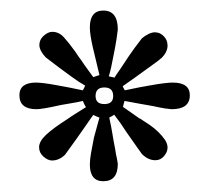

<svg xmlns="http://www.w3.org/2000/svg" viewBox="-20 -683 392 362"><path d="M193.4 -502Q193.4 -518.1 176.8 -518.1Q160.2 -518.1 160.2 -502Q160.2 -486.8 176.8 -486.8Q193.4 -486.8 193.4 -502ZM337.9 -503.4Q337.9 -477.1 303.7 -477.1Q301.3 -477.1 291.5 -478.5Q281.7 -480 269 -482.9Q256.3 -485.4 242.9 -487.5Q229.5 -489.7 214.8 -492.7Q213.9 -489.7 213.1 -486.8Q212.4 -483.9 211.9 -481.4Q219.7 -476.1 227.3 -470.7Q234.9 -465.3 243.2 -459.5Q244.1 -459.5 245.6 -458.5Q247.1 -457.5 248.5 -456.5Q254.9 -452.6 262.9 -447Q271 -441.4 278.3 -434.3Q285.6 -427.2 290.8 -419.7Q295.9 -412.1 295.9 -404.8Q295.9 -396.5 289.3 -388.7Q282.7 -380.9 272.9 -380.9Q259.3 -380.9 247.6 -392.6Q246.6 -393.6 238.5 -405.3Q230.5 -417 218.3 -434.1Q207.5 -451.2 195.3 -466.8Q194.3 -465.8 192.1 -464.6Q189.9 -463.4 186 -461.4Q189.5 -445.8 191.9 -430.9Q194.3 -416 196.8 -403.8Q197.8 -397.9 198.7 -392.3Q199.7 -386.7 200.7 -382.8Q201.7 -377.9 202.1 -374Q202.1 -341.3 174.8 -341.3Q149.4 -341.3 149.4 -373Q149.4 -381.3 151.6 -394.3Q153.8 -407.2 157.2 -423.8L167.5 -461.4Q164.1 -462.4 161.1 -463.9Q158.2 -465.3 155.8 -466.3Q151.4 -460.4 147.7 -454.8Q144 -449.2 140.1 -443.8Q132.8 -433.1 123.5 -420.2Q114.3 -407.2 102.5 -391.1Q91.3 -380.4 78.1 -380.4Q70.3 -380.4 62 -387.7Q53.7 -395 53.7 -405.3Q53.7 -416.5 66.7 -428.7Q79.6 -440.9 106.4 -458Q114.7 -463.9 123.8 -469.5Q132.8 -475.1 142.1 -481Q140.1 -483.9 138.7 -487.1Q137.2 -490.2 136.2 -492.7Q126 -490.2 115 -488.5Q104 -486.8 94.2 -484.9Q77.1 -481 65.4 -479Q53.7 -477.1 48.8 -477.1Q16.6 -477.1 16.6 -503.4Q16.6 -527.3 47.9 -527.3Q53.7 -527.3 63.5 -526.1Q73.2 -524.9 85 -522.7Q96.7 -520.5 109.9 -518.1Q123 -515.6 136.2 -512.7Q137.2 -514.6 138.4 -516.8Q139.6 -519 140.6 -521.5Q127.9 -528.8 116 -537.6Q104 -546.4 91.3 -555.7Q85 -560.5 78.6 -565.4Q72.3 -570.3 66.4 -574.7Q61 -580.1 57.6 -586.4Q54.2 -592.8 54.2 -598.1Q54.2 -608.4 62.5 -615.7Q70.8 -623 78.6 -623Q91.3 -623 100.8 -612.3Q110.4 -601.6 122.1 -585.4Q124.5 -581.5 127.2 -577.6Q129.9 -573.7 133.3 -569.3Q138.7 -561 144.3 -553.5Q149.9 -545.9 155.8 -537.6Q158.2 -538.6 160.9 -539.3Q163.6 -540 166 -541L167.5 -541.5Q160.6 -569.3 155 -593.8Q149.4 -618.2 149.4 -631.3Q149.4 -663.1 174.8 -663.1Q202.1 -663.1 202.1 -627.4Q200.2 -610.4 196.8 -592.3Q193.4 -574.2 189.5 -555.7Q188.5 -550.8 187.3 -546.9Q186 -543 185.1 -538.6Q186 -539.1 187.5 -538.6Q188.5 -538.1 190.7 -537.8Q192.9 -537.6 195.8 -536.6Q197.8 -540 199.7 -542.7Q201.7 -545.4 203.6 -548.3Q204.6 -549.3 205.3 -550.8Q206.1 -552.2 207 -553.2Q214.4 -564.5 223.4 -577.9Q232.4 -591.3 247.6 -610.8Q253.4 -615.7 260 -618.9Q266.6 -622.1 272 -622.1Q281.7 -622.1 288.8 -614.7Q295.9 -607.4 295.9 -597.2Q295.9 -584.5 283.7 -572.8V-573.2Q283.2 -572.3 276.4 -567.1Q269.5 -562 259.3 -554.7Q249 -547.4 236.6 -538.3Q224.1 -529.3 211.4 -520.5Q211.9 -519.5 212.6 -517.6Q213.4 -515.6 215.3 -512.7Q228 -515.6 241.5 -518.1Q254.9 -520.5 267.1 -522.7Q279.3 -524.9 289.6 -526.1Q299.8 -527.3 305.7 -527.3Q337.9 -527.3 337.9 -503.4Z"/></svg>

Font: XB Niloofar
Style: Bold
Weight: 700
Designer: Behnam
Foundry: Irmug
Version: Version 7.201 2008